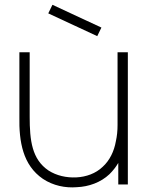

<svg xmlns="http://www.w3.org/2000/svg" viewBox="-20 -785 637 817"><path d="M411.5 -667.7 203.1 -764.6 185.4 -728.1 393.8 -631.2ZM480.2 -562.5V-253.1C480.2 -229.2 478.1 -206.3 472.9 -183.3C465.6 -141.7 446.9 -102.1 416.7 -75C387.5 -46.9 346.9 -32.3 305.2 -30.2C262.5 -28.1 220.8 -37.5 186.5 -59.4C115.6 -107.3 106.3 -187.5 106.3 -288.5V-562.5H62.5V-288.5C60.4 -182.3 77.1 -82.3 162.5 -24C206.3 5.2 258.3 15.6 307.3 11.5C357.3 9.4 408.3 -8.3 445.8 -43.8C460.4 -58.3 472.9 -74 483.3 -91.7V0H524V-562.5Z"/></svg>

Font: Manrope3 Thin
Style: Regular
Weight: 100
Width: 4
Designer: Mikhail Sharanda
Foundry: Mikhail Sharanda
Version: Version 3.000;PS 003.000;hotconv 1.0.88;makeotf.lib2.5.64775